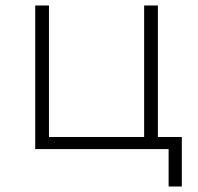

<svg xmlns="http://www.w3.org/2000/svg" viewBox="-20 -542 719 698"><path d="M641 -44V136H593V0H108V-522H158V-44H504V-522H554V-44Z"/></svg>

Font: Montserrat Alternates Light
Style: Regular
Weight: 300
Designer: Julieta Ulanovsky
Foundry: Julieta Ulanovsky
Version: Version 7.200